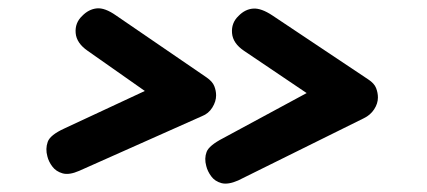

<svg xmlns="http://www.w3.org/2000/svg" viewBox="-20 -548 1018 458"><path d="M169 -140.5Q145 -130 129.2 -134.5Q113.5 -139 104.8 -150.8Q96 -162.5 93 -175Q88 -193 93.8 -209.5Q99.5 -226 133.5 -241.5L325.5 -331L189.5 -426.5Q162.5 -445 160.5 -469.2Q158.5 -493.5 176 -510Q191.5 -526 210.8 -528Q230 -530 257 -511L472.5 -363.5Q487 -353.5 491.2 -342.5Q495.5 -331.5 495.5 -320.5Q495.5 -306 486.5 -291.5Q477.5 -277 462 -271ZM548 -117.5Q524 -107 508.2 -111.2Q492.5 -115.5 483.8 -127.5Q475 -139.5 472 -152Q467 -170 472.8 -185.5Q478.5 -201 512.5 -218.5L711.5 -326L562.5 -426.5Q535.5 -444.5 533.5 -469Q531.5 -493.5 549 -510Q564.5 -526 583.8 -527.5Q603 -529 630 -511L858.5 -358.5Q873 -349 877.2 -337.8Q881.5 -326.5 881.5 -315.5Q881.5 -301 872.5 -287.2Q863.5 -273.5 848 -266Z"/></svg>

Font: Edu AU VIC WA NT Pre SemiBold
Style: Regular
Weight: 600
Designer: Tina and Corey Anderson, Eben Sorkin, Mirko Velimirovic
Foundry: Google for Education
Version: Version 1.001